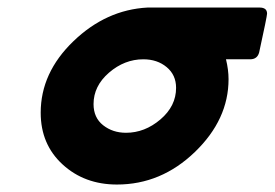

<svg xmlns="http://www.w3.org/2000/svg" viewBox="-20 -478 728 509"><path d="M87.9 -179.2Q87.9 -285.2 174.6 -368.7Q261.2 -452.1 371.1 -458H668Q688 -458 688 -441.9Q688 -435.1 667 -338.9Q662.1 -320.8 643.1 -320.8H579.1Q585.9 -293 585.9 -268.1Q585.9 -161.1 496.6 -75Q407.2 11.2 290 11.2Q204.1 11.2 146 -42Q87.9 -95.2 87.9 -179.2ZM228 -202.1Q228 -166 253.4 -146Q278.8 -126 314 -126Q363.8 -126 405.3 -161.4Q446.8 -196.8 446.8 -245.1Q446.8 -279.3 421.9 -300Q397 -320.8 359.9 -320.8Q310.1 -320.8 269 -285.4Q228 -250 228 -202.1Z"/></svg>

Font: CMU Sans Serif
Style: BoldOblique
Weight: 700
Italic angle: -12°
Version: Version 0.7.0